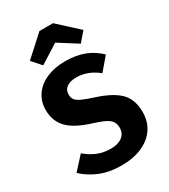

<svg xmlns="http://www.w3.org/2000/svg" viewBox="-231 -1055 1033 1177"><g transform="rotate(-30 286.0 -466.0)"><path d="M528 -621 452 -532Q381 -590 300 -590Q257 -590 232 -572.5Q207 -555 207 -522Q207 -499 218 -484.5Q229 -470 257 -457Q285 -444 341 -426Q447 -392 497 -342.5Q547 -293 547 -202Q547 -137 514 -87.5Q481 -38 419 -10.5Q357 17 272 17Q187 17 121.5 -10Q56 -37 9 -82L92 -173Q132 -139 174.5 -122Q217 -105 267 -105Q318 -105 347.5 -127.5Q377 -150 377 -190Q377 -216 366 -233.5Q355 -251 328 -265Q301 -279 250 -295Q135 -330 86.5 -381Q38 -432 38 -510Q38 -570 70 -615.5Q102 -661 159 -685.5Q216 -710 288 -710Q366 -710 423.5 -688Q481 -666 528 -621ZM105 -820 247 -949H343L484 -820L428 -755L295 -839L162 -755Z"/></g></svg>

Font: Fira Sans BGR
Style: Bold
Weight: 700
Designer: bBox Type GmbH & Carrois Corporate GbR & Edenspiekermann AG
Foundry: bBox Type GmbH & Carrois Corporate GbR & Edenspiekermann AG
Version: Version 4.301